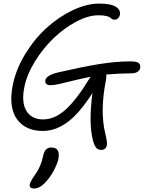

<svg xmlns="http://www.w3.org/2000/svg" viewBox="-20 -694 811 1082"><path d="M265.1 -213.9Q231 -213.9 235.8 -243.2Q242.7 -270.5 308.1 -286.1Q439.9 -316.4 535.9 -332.3Q631.8 -348.1 716.8 -348.1Q751.5 -348.1 762.5 -338.1Q773.4 -328.1 770 -310.1Q767.6 -298.3 754.9 -289.6Q742.2 -280.8 722.2 -280.8Q655.3 -280.8 578.1 -273.9Q581.1 -261.7 577.1 -243.2Q542.5 -66.9 573.2 58.1Q585.4 107.9 582 124Q580.1 136.7 571.5 143.8Q563 150.9 550.8 150.9Q532.2 150.9 521.7 138.4Q511.2 126 503.9 97.2Q478.5 2.9 501 -169.9Q461.4 -107.9 424.1 -65.4Q386.7 -22.9 351.8 0.5Q316.9 23.9 285.2 33.9Q253.4 43.9 219.2 43.9Q173.3 43.9 137.2 27.8Q101.1 11.7 76.9 -20.5Q52.7 -52.7 45.9 -101.1Q39.1 -149.4 51.8 -213.9Q69.3 -302.2 121.1 -387.7Q172.9 -473.1 241 -535.4Q309.1 -597.7 388.4 -635.7Q467.8 -673.8 539.1 -673.8Q604.5 -673.8 632.8 -655.8Q661.1 -637.7 655.8 -609.9Q652.8 -597.7 644.5 -590.3Q636.2 -583 626 -583Q617.7 -583 611.3 -586.9Q605 -590.8 600.1 -595.5Q595.2 -600.1 578.4 -604Q561.5 -607.9 534.2 -607.9Q477.1 -607.9 408.9 -571.5Q340.8 -535.2 281.7 -478.5Q222.7 -421.9 177 -347.9Q131.3 -273.9 117.2 -203.1Q99.6 -115.2 129.4 -68.1Q159.2 -21 222.2 -21Q289.1 -21 350.8 -77.4Q412.6 -133.8 481.9 -248Q484.4 -252 491.2 -261.2Q446.3 -252.9 396.2 -240.5Q346.2 -228 314.9 -220.9Q283.7 -213.9 265.1 -213.9ZM171.9 368.2Q143.6 368.2 147.9 344.2Q151.4 328.1 179.2 288.1Q210.4 245.6 222.2 188Q227.5 161.6 238.5 149.4Q249.5 137.2 269 137.2Q321.3 137.2 309.1 201.2Q302.7 231.4 281 271Q259.3 310.5 230 339.8Q201.7 368.2 171.9 368.2Z"/></svg>

Font: Shantell Sans Irregular Bouncy
Style: Italic
Weight: 300
Italic angle: -11.31°
Designer: Stephen Nixon, Anya Danilova, Shantell Martin
Foundry: Arrow Type
Version: Version 1.006;[9816181b4]